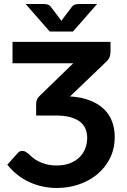

<svg xmlns="http://www.w3.org/2000/svg" viewBox="-20 -932 632 959"><path d="M16.5 0ZM532 -723V-673.5Q532 -662.5 528.5 -650.2Q525 -638 512 -625L330 -450.5Q389 -446.5 431.2 -429.5Q473.5 -412.5 500.5 -385.8Q527.5 -359 540.2 -324Q553 -289 553 -249Q553 -188 528.8 -140.5Q504.5 -93 464.2 -60.2Q424 -27.5 372 -10.2Q320 7 264 7Q192.5 7 128.2 -21.8Q64 -50.5 16.5 -109.5L69 -168Q76 -176 81.8 -177Q87.5 -178 91.5 -178Q98.5 -178 104.8 -175.5Q111 -173 123 -163Q131 -155 143 -145Q155 -135 172 -126.2Q189 -117.5 211.8 -111.5Q234.5 -105.5 263.5 -105.5Q301.5 -105.5 330 -116.8Q358.5 -128 377.5 -147Q396.5 -166 406 -191Q415.5 -216 415.5 -243.5Q415.5 -268 407 -288.5Q398.5 -309 379.8 -323.8Q361 -338.5 331 -346.8Q301 -355 257.5 -355H160.5V-412.5Q160.5 -422.5 164.5 -433.5Q168.5 -444.5 179.5 -454.5L346 -616H42.5V-723ZM108 -912H197.5Q205 -912 215.5 -910Q226 -908 234.5 -897L279 -838.5L286.5 -827.5Q289 -831.5 294 -838.5L338 -896.5Q346.5 -908 357.2 -910Q368 -912 375.5 -912H465L344.5 -774.5H228.5Z"/></svg>

Font: Lato
Style: Bold
Weight: 700
Designer: Lukasz Dziedzic
Foundry: tyPoland Lukasz Dziedzic
Version: Version 2.007; 2014-02-27